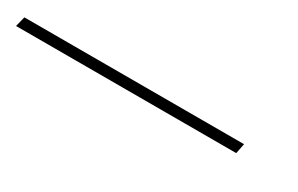

<svg xmlns="http://www.w3.org/2000/svg" viewBox="-87 -48 512 330"><g transform="rotate(30 169.0 117.0)"><path d="M-89 127H348L352 107H-84Z"/></g></svg>

Font: Noto Serif Display SemiCondensed ExtraBold
Style: Italic
Weight: 800
Width: 4
Italic angle: -12°
Designer: Monotype Design Team
Foundry: Monotype Imaging Inc.
Version: Version 2.009